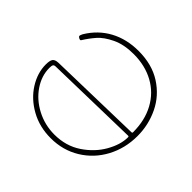

<svg xmlns="http://www.w3.org/2000/svg" viewBox="-165 -882 1080 1080"><g transform="rotate(45 375.0 -342.5)"><path d="M50 -268Q50 -298 58.5 -311Q67 -324 94 -325L660 -339Q667 -339 667 -345Q667 -440 628.5 -511Q590 -582 520 -620.5Q450 -659 359 -659Q282 -659 228 -633Q174 -607 146 -575Q118 -543 95 -506Q93 -502 89 -502Q84 -502 77 -506.5Q70 -511 70 -516Q70 -521 77 -535Q123 -611 197 -651Q271 -691 366 -691Q473 -691 548.5 -642.5Q624 -594 662 -515.5Q700 -437 700 -348Q700 -250 656.5 -169Q613 -88 536 -41Q459 6 363 6Q273 6 201.5 -34Q130 -74 90 -137.5Q50 -201 50 -268ZM667 -305Q667 -309 665.5 -310.5Q664 -312 660 -312L98 -299Q86 -299 82 -292.5Q78 -286 78 -268Q78 -206 116.5 -149Q155 -92 221 -57.5Q287 -23 363 -23Q454 -23 523 -69Q592 -115 629.5 -181Q667 -247 667 -305Z"/></g></svg>

Font: Mali ExtraLight
Style: Regular
Weight: 275
Version: Version 1.000; ttfautohint (v1.6)